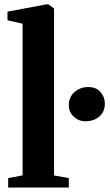

<svg xmlns="http://www.w3.org/2000/svg" viewBox="-20 -838 490 858"><path d="M81 -54.5V-732L13.5 -747.5V-786L187.5 -818.5H196.5L221.5 -800V-54L287.5 -42V0H16.5V-42ZM360.5 -296Q332 -296 309.8 -316.2Q287.5 -336.5 287.5 -368.5Q287.5 -404.5 313.2 -426.8Q339 -449 374 -449Q410.5 -449 429.5 -426.5Q448.5 -404 448.5 -376Q448.5 -338 423.8 -317Q399 -296 360.5 -296Z"/></svg>

Font: Merriweather 72pt
Style: Bold
Weight: 700
Version: Version 2.100